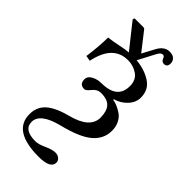

<svg xmlns="http://www.w3.org/2000/svg" viewBox="-243 -636 892 892"><g transform="rotate(45 203.0 -190.0)"><path d="M40 -290Q49.8 -357.9 50.8 -421.9Q84 -425.8 116 -432.9Q147.9 -439.9 168 -440.9L71.8 -562L74.2 -571.8H133.8L140.1 -569.8L211.9 -478L245.1 -540Q266.1 -578.1 299.8 -578.1Q320.8 -578.1 331.3 -567.6Q341.8 -557.1 341.8 -543Q341.8 -518.1 320.8 -518.1Q305.7 -518.1 299.8 -535.2Q295.9 -546.4 286.1 -545.9Q273.9 -545.9 263.2 -524.9L219.2 -440.9Q274.4 -436 315.2 -409.9Q356 -383.8 356 -332Q356 -299.8 331.1 -273.4Q306.2 -247.1 272 -237.8V-233.9Q286.1 -231.9 300 -226.1Q314 -220.2 331.1 -209.2Q348.1 -198.2 359.1 -177Q370.1 -155.8 370.1 -127.9Q370.1 -74.7 326.7 -37.8Q283.2 -1 181.2 23.9Q76.2 50.8 76.2 106.9Q76.2 157.7 151.9 158.2Q171.9 158.2 203.9 143.6Q235.8 128.9 255.9 128.9Q271 128.9 281.5 137.5Q292 146 292 159.2Q292 198.2 213.9 198.2Q43.9 198.2 43.9 87.9Q43.9 39.1 77.9 10Q111.8 -19 178.2 -36.1Q289.1 -64 289.1 -133.8Q289.1 -174.8 271 -195.8Q252.9 -216.8 210 -216.8Q186 -216.8 168.9 -195.3Q151.9 -173.8 142.1 -173.8Q109.9 -173.8 109.9 -207Q109.9 -227.1 131.8 -238.5Q153.8 -250 178.2 -250Q282.2 -250 282.2 -334Q282.2 -374 254.2 -393.6Q226.1 -413.1 190.9 -413.1Q92.8 -413.1 66.9 -285.2Z"/></g></svg>

Font: Linux Libertine
Style: Regular
Weight: 400
Designer: Philipp H. Poll
Foundry: Philipp H. Poll
Version: Version 5.3.0 ; ttfautohint (v0.9)